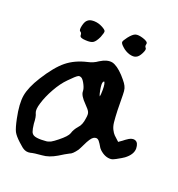

<svg xmlns="http://www.w3.org/2000/svg" viewBox="-150 -769 854 921"><g transform="rotate(20 277.5 -309.0)"><path d="M132 -585Q124 -589 129.5 -613Q135 -637 146 -645Q156 -654 175 -654Q178 -654 180 -654Q201 -653 220 -643Q239 -633 241 -626Q243 -619 233 -594Q221 -568 209 -560Q197 -552 170 -554Q140 -555 140 -568Q140 -581 132 -585ZM390 -563Q369 -570 354 -584Q338 -598 338 -606Q338 -613 354 -634Q372 -657 385.5 -661.5Q399 -666 425 -658Q454 -649 450.5 -636.5Q447 -624 454 -618Q460 -612 449 -590Q438 -568 425 -563Q413 -557 394 -562Q393 -562 390 -563ZM560 -184Q575 -177 576 -149Q576 -118 540 -91Q527 -82 510 -73Q508 -72 503 -69Q489 -61 479 -60Q449 -58 421 -84Q414 -90 406 -105L403 -110Q394 -125 386 -129Q378 -133 366 -127Q352 -119 333 -78Q323 -57 318 -49Q298 -21 284 -17Q266 -8 236 11Q197 34 163 36Q123 39 105 44Q100 45 95 45Q84 45 76 41Q64 36 41 14Q16 -9 7 -26Q-2 -44 -11 -88Q-26 -160 -18.5 -203.5Q-11 -247 26 -306Q72 -379 113 -412Q154 -445 214 -459Q243 -465 265 -481Q300 -503 327 -498Q353 -492 387 -456Q405 -436 413 -424.5Q421 -413 424.5 -401.5Q428 -390 428 -369Q428 -280 433 -231Q435 -211 442.5 -196Q450 -181 458 -173Q466 -165 484 -149L486 -151Q504 -163 512 -170Q542 -193 560 -184ZM300 -203Q304 -225 299 -235Q295 -245 274 -266Q242 -298 242 -319Q242 -333 232.5 -352Q223 -371 214 -378Q207 -382 202 -382Q199 -382 195 -380Q185 -375 154 -343Q127 -316 103.5 -274Q80 -232 69 -195Q58 -160 65 -144Q73 -129 74 -93Q77 -66 82 -53Q87 -42 97 -38Q108 -33 133 -33Q145 -33 153 -34Q161 -34 168 -36Q175 -38 181 -41Q188 -45 195 -50Q202 -55 212 -63Q250 -93 256 -111Q261 -130 279 -151Q296 -168 300 -203ZM326 -324Q329 -332 329 -357Q329 -395 321 -399Q319 -397 317 -394Q312 -386 318 -353Q322 -331 326 -324Z"/></g></svg>

Font: Beth Ellen
Style: Regular
Weight: 400
Designer: Alyson Diaz
Version: Version 2.000